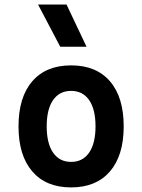

<svg xmlns="http://www.w3.org/2000/svg" viewBox="-20 -815 626 845"><path d="M293 9.8Q182.6 9.8 122.1 -60.5Q61.5 -130.9 61.5 -258.8Q61.5 -387.2 122.1 -457.3Q182.6 -527.3 293 -527.3Q403.3 -527.3 463.9 -457.3Q524.4 -387.2 524.4 -258.8Q524.4 -130.9 463.9 -60.5Q403.3 9.8 293 9.8ZM293 -102.5Q344.2 -102.5 372.3 -143.3Q400.4 -184.1 400.4 -258.8Q400.4 -334 372.3 -374.5Q344.2 -415 293 -415Q241.7 -415 213.6 -374.5Q185.5 -334 185.5 -258.8Q185.5 -184.1 213.6 -143.3Q241.7 -102.5 293 -102.5ZM245.1 -609.4 147.5 -794.9H272.9L360.8 -609.4Z"/></svg>

Font: Cascadia Mono NF SemiBold
Style: Regular
Weight: 600
Monospace: yes
Designer: Aaron Bell
Foundry: Saja Typeworks
Version: Version 2404.023; ttfautohint (v1.8.4)